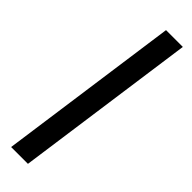

<svg xmlns="http://www.w3.org/2000/svg" viewBox="-313 -780 929 929"><g transform="rotate(45 152.0 -315.0)"><path d="M150.5 150H35.5L165.5 -780H280.5Z"/></g></svg>

Font: Mohave SemiBold
Style: Italic
Weight: 600
Italic angle: -8°
Designer: Gumpita Rahayu
Foundry: Tokotype
Version: Version 2.003